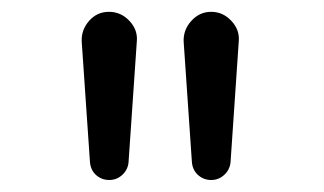

<svg xmlns="http://www.w3.org/2000/svg" viewBox="-20 -800 540 320"><path d="M299.8 -530.3 286.1 -730.5Q285.2 -750 298.8 -765.1Q312.5 -780.3 332 -780.3Q351.6 -780.3 365.7 -765.1Q379.9 -750 377.9 -730.5L364.3 -530.3Q363.3 -517.6 354 -508.8Q344.7 -500 332 -500Q319.3 -500 310.1 -508.3Q300.8 -516.6 299.8 -530.3ZM129.9 -530.3 116.2 -730.5Q115.2 -750 128.4 -765.1Q141.6 -780.3 161.6 -780.3Q181.6 -780.3 195.8 -765.1Q210 -750 208 -730.5L194.3 -530.3Q193.4 -517.6 184.1 -508.8Q174.8 -500 162.1 -500Q149.4 -500 140.1 -508.3Q130.9 -516.6 129.9 -530.3Z"/></svg>

Font: Rounded-X Mgen+ 1mn regular
Style: Regular
Weight: 400
Designer: [Source Han Sans]
Ryoko NISHIZUKA  (kana & ideographs); Paul D. Hunt (Latin, Greek & Cyrillic); Wenlong ZHANG  (bopomofo
Version: Version 1.059.20150602